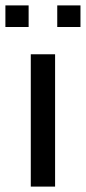

<svg xmlns="http://www.w3.org/2000/svg" viewBox="-53 -691 318 711"><path d="M61 -490H151V0H61ZM-33 -671H53V-591H-33ZM159 -671H245V-591H159Z"/></svg>

Font: Cabin
Style: Regular
Weight: 400
Designer: Pablo Impallari
Foundry: Pablo Impallari. http://www.impallari.com Igino Marini. http://www.ikern.com
Version: Version 2.200